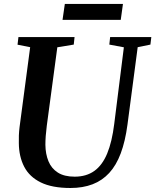

<svg xmlns="http://www.w3.org/2000/svg" viewBox="-20 -928 775 958"><path d="M667 -692.5 616 -306Q605 -223 582.5 -163Q560 -103 525 -65Q490 -27 441.8 -8.5Q393.5 10 331.5 10Q240 10 183.5 -17.8Q127 -45.5 100.8 -96Q74.5 -146.5 74 -214Q73.5 -232.5 74.2 -252.2Q75 -272 77.5 -293L130.5 -692.5L67.5 -705L72 -743H352L348 -705.5L266 -692L213.5 -301Q210 -274 208.2 -249.8Q206.5 -225.5 206.5 -205.5Q207 -159.5 221.8 -123.5Q236.5 -87.5 268.5 -67Q300.5 -46.5 352.5 -46.5Q410.5 -46.5 450.5 -75Q490.5 -103.5 514.8 -162Q539 -220.5 550 -310L598 -692L525.5 -705.5L529.5 -743H735L730.5 -705.5ZM303.5 -908.5H593.5L582.5 -829H292Z"/></svg>

Font: Merriweather 60pt SemiBold
Style: Italic
Weight: 600
Italic angle: -7.8°
Version: Version 2.101